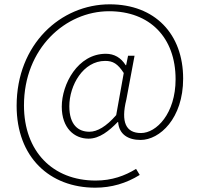

<svg xmlns="http://www.w3.org/2000/svg" viewBox="-20 -712 925 889"><path d="M421 157C496 157 564 137 627 98L610 70C558 102 498 124 423 124C224 124 91 -11 91 -224C91 -488 283 -660 485 -660C673 -660 793 -539 793 -345C793 -186 704 -96 633 -96C563 -96 539 -146 565 -251L603 -454H573L564 -410H562C540 -445 509 -463 470 -463C340 -463 266 -322 266 -218C266 -119 324 -70 390 -70C441 -70 485 -106 525 -147H527C531 -90 573 -64 631 -64C719 -64 828 -163 828 -348C828 -555 697 -692 488 -692C261 -692 57 -507 57 -222C57 16 210 157 421 157ZM394 -102C343 -102 301 -133 301 -220C301 -317 365 -430 467 -430C503 -430 525 -417 553 -374L518 -179C472 -126 430 -102 394 -102Z"/></svg>

Font: Source Han Sans JP ExtraLight
Style: Regular
Weight: 250
Designer: Ryoko NISHIZUKA 西塚涼子 (kana, bopomofo & ideographs); Paul D. Hunt (Latin, Greek & Cyrillic); Sandoll Communications 산돌커뮤니
Foundry: Adobe
Version: Version 2.001;hotconv 1.0.107;makeotfexe 2.5.65593